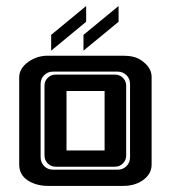

<svg xmlns="http://www.w3.org/2000/svg" viewBox="-20 -610 561 630"><path d="M253.9 -495.6 369.1 -590.3V-538.6L253.9 -443.8ZM147.9 -495.6 262.7 -590.3V-538.6L147.9 -443.8ZM323.2 -311.5H198.2V-116.2H323.2ZM126 -328.6Q126 -344.2 136.7 -354.7Q147.5 -365.2 162.6 -365.2H357.4Q372.6 -365.2 383.3 -354.7Q394 -344.2 394 -328.6V-99.6Q394 -84.5 383.3 -73.7Q372.6 -63 357.4 -63H162.6Q147.5 -63 136.7 -73.7Q126 -84.5 126 -99.6ZM366.2 -53.2Q383.3 -53.2 395 -64.9Q406.7 -76.7 406.7 -93.8V-334.5Q406.7 -351.6 395 -363.3Q383.3 -375 366.2 -375H153.8Q136.7 -375 125 -363.3Q113.3 -351.6 113.3 -334.5V-93.8Q113.3 -76.7 125 -64.9Q136.7 -53.2 153.8 -53.2ZM43 -356Q43 -385.7 73.2 -407.2Q101.1 -426.8 135.3 -427.2H383.8Q420.9 -427.2 441.4 -413.6Q477.5 -389.6 477.5 -357.9V-69.8Q477.5 -39.1 449.2 -19Q422.9 0 383.8 0H137.2Q98.6 0 70.3 -18.6Q43 -37.1 43 -70.3Z"/></svg>

Font: Ebtekar Inline 2
Style: Inline-2
Weight: 500
Designer: Arman Khorramak
Foundry: Arman Khorramak
Version: Version 2.000